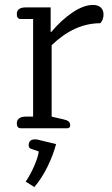

<svg xmlns="http://www.w3.org/2000/svg" viewBox="-20 -519 453 777"><path d="M48 -20Q48 -33 57.5 -40Q67 -47 83 -47H114V-442H64Q48 -442 48 -462Q48 -476 57.5 -482.5Q67 -489 83 -489H185V-390H188Q226 -436 272 -467.5Q318 -499 356 -499Q377 -499 388 -488.5Q399 -478 399 -460Q399 -450 395.5 -440.5Q392 -431 386 -425Q281 -425 189 -336V-47L237 -36Q251 -33 257.5 -27.5Q264 -22 264 -12Q264 0 252 0H64Q48 0 48 -20ZM84 216Q103 188 118.5 152.5Q134 117 137 94L108 84Q96 81 96 69Q96 57 102.5 51Q109 45 121 45Q128 45 132 46L207 64Q195 109 172 156Q149 203 119 238Z"/></svg>

Font: Maitree
Style: Regular
Weight: 400
Designer: CadsonDemak Team
Foundry: CadsonDemak
Version: Version 1.000